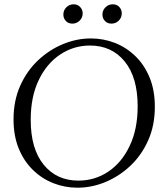

<svg xmlns="http://www.w3.org/2000/svg" viewBox="-20 -859 784 894"><path d="M403 -680Q462 -680 515.5 -659Q569 -638 611 -597Q653 -556 677 -497Q701 -438 701 -362Q701 -275 670 -205.5Q639 -136 587 -87Q535 -38 471 -11.5Q407 15 341 15Q282 15 228.5 -6Q175 -27 133 -68Q91 -109 67 -168Q43 -227 43 -303Q43 -390 74 -459.5Q105 -529 157 -578Q209 -627 273 -653.5Q337 -680 403 -680ZM345 -18Q422 -18 484.5 -60Q547 -102 584 -180Q621 -258 621 -364Q621 -499 560.5 -573Q500 -647 399 -647Q323 -647 260 -605Q197 -563 160 -485.5Q123 -408 123 -301Q123 -166 183.5 -92Q244 -18 345 -18ZM317 -749Q298 -749 286.5 -761.5Q275 -774 275 -791Q275 -811 289 -825Q303 -839 323 -839Q341 -839 353 -826.5Q365 -814 365 -797Q365 -777 351 -763Q337 -749 317 -749ZM499 -749Q480 -749 468.5 -761.5Q457 -774 457 -791Q457 -811 471 -825Q485 -839 505 -839Q524 -839 535.5 -826.5Q547 -814 547 -797Q547 -777 533 -763Q519 -749 499 -749Z"/></svg>

Font: Bona Nova
Style: Italic
Weight: 400
Italic angle: -4°
Designer: Mateusz Machalski
Foundry: Capitalics
Version: Version 4.001; ttfautohint (v1.8.3)